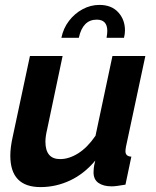

<svg xmlns="http://www.w3.org/2000/svg" viewBox="-20 -752 635 782"><path d="M145 10Q22 10 22 -118Q22 -135 24.5 -154.5Q27 -174 32 -196L102 -524H235L172 -225Q165 -196 165 -175Q165 -104 225 -104Q261 -104 298.5 -127.5Q336 -151 369 -199L438 -524H572L493 -154Q491 -142 491 -136Q491 -115 515 -114L491 0Q473 3 459 5Q445 7 435 7Q401 7 381 -7Q361 -21 361 -50Q361 -57 362 -67.5Q363 -78 368 -98Q323 -44 265.5 -17Q208 10 145 10ZM230 -598Q238 -637 261 -667Q284 -697 316.5 -714.5Q349 -732 385 -732Q434 -732 461.5 -702Q489 -672 489 -628Q489 -621 488 -613.5Q487 -606 485 -598H414Q417 -615 417 -626Q417 -672 374 -672Q317 -672 301 -598Z"/></svg>

Font: Raleway
Style: Bold Italic
Weight: 700
Italic angle: -12°
Designer: Matt McInerney, Pablo Impallari, Rodrigo Fuenzalida
Foundry: Matt McInerney, Pablo Impallari, Rodrigo Fuenzalida
Version: Version 4.101;RELEASE